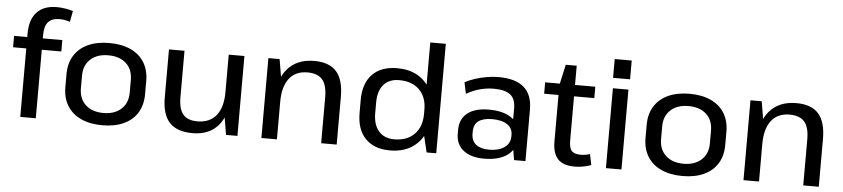

<svg xmlns="http://www.w3.org/2000/svg" viewBox="-44 -1022 5674 1293"><g transform="rotate(5 2792.5 -375.0)"><path d="M115 -562Q115 -658 161.5 -708Q208 -758 296 -758Q322 -758 351.5 -753.5Q381 -749 406 -741L392 -667Q374 -673 357 -676Q340 -679 323 -679Q270 -679 245 -651Q220 -623 220 -562V0H115ZM26 -540H352V-463H26Z M670 8Q586 8 525.5 -20Q465 -48 432.5 -100.5Q400 -153 400 -226V-314Q400 -387 432.5 -439.5Q465 -492 525.5 -520Q586 -548 670 -548Q754 -548 814.5 -520Q875 -492 907 -439.5Q939 -387 939 -314V-226Q939 -153 907 -100.5Q875 -48 814.5 -20Q754 8 670 8ZM670 -75Q746 -75 790.5 -116Q835 -157 835 -227V-313Q835 -384 790.5 -424.5Q746 -465 670 -465Q594 -465 549.5 -424Q505 -383 505 -313V-227Q505 -157 549.5 -116Q594 -75 670 -75Z M1178 -226Q1178 -147 1208.5 -110.5Q1239 -74 1305 -74Q1389 -74 1433 -129Q1477 -184 1477 -287L1520 -360V-293Q1520 -148 1458.5 -70Q1397 8 1280 8Q1174 8 1123.5 -46.5Q1073 -101 1073 -216V-540H1178ZM1583 0H1506L1477 -173V-540H1583Z M2149 -312Q2149 -393 2117 -430Q2085 -467 2016 -467Q1936 -467 1893 -412Q1850 -357 1850 -253L1807 -180V-247Q1807 -393 1871.5 -470.5Q1936 -548 2055 -548Q2157 -548 2205.5 -493Q2254 -438 2254 -323V0H2149ZM1745 -540H1821L1850 -367V0H1745Z M2614 8Q2507 8 2448 -53Q2389 -114 2389 -226V-314Q2389 -426 2448 -487Q2507 -548 2616 -548Q2693 -548 2749.5 -517.5Q2806 -487 2837.5 -430.5Q2869 -374 2869 -297V-248Q2869 -170 2837.5 -112.5Q2806 -55 2749 -23.5Q2692 8 2614 8ZM2636 -69Q2723 -69 2772.5 -119.5Q2822 -170 2822 -257V-285Q2822 -371 2772.5 -420Q2723 -469 2636 -469Q2568 -469 2531 -426.5Q2494 -384 2494 -306V-232Q2494 -156 2531.5 -112.5Q2569 -69 2636 -69ZM2822 -166V-740H2927V0H2862Z M3423 -183V-348Q3423 -411 3387.5 -439Q3352 -467 3276 -467Q3227 -467 3180 -454Q3133 -441 3091 -416L3075 -493Q3104 -509 3142 -521.5Q3180 -534 3221.5 -541Q3263 -548 3301 -548Q3415 -548 3472.5 -498.5Q3530 -449 3530 -348V0H3453ZM3250 8Q3161 8 3110.5 -32Q3060 -72 3060 -144V-171Q3060 -244 3111 -284Q3162 -324 3254 -324Q3352 -324 3408 -285.5Q3464 -247 3464 -175V-147Q3464 -74 3407 -33Q3350 8 3250 8ZM3279 -55Q3344 -55 3382.5 -82.5Q3421 -110 3421 -156V-169Q3421 -213 3384.5 -237.5Q3348 -262 3283 -262Q3224 -262 3191.5 -239.5Q3159 -217 3159 -165V-153Q3159 -105 3190.5 -80Q3222 -55 3279 -55Z M3862 8Q3785 8 3749 -30.5Q3713 -69 3713 -150V-530L3744 -670H3818V-164Q3818 -114 3835.5 -94.5Q3853 -75 3898 -75Q3913 -75 3928.5 -77.5Q3944 -80 3959 -85L3974 -12Q3958 -6 3939.5 -1.5Q3921 3 3901 5.5Q3881 8 3862 8ZM3616 -540H3955V-463H3616Z M4179 -540V0H4074V-540ZM4184 -737V-610H4069V-737Z M4592 8Q4508 8 4447.5 -20Q4387 -48 4354.5 -100.5Q4322 -153 4322 -226V-314Q4322 -387 4354.5 -439.5Q4387 -492 4447.5 -520Q4508 -548 4592 -548Q4676 -548 4736.5 -520Q4797 -492 4829 -439.5Q4861 -387 4861 -314V-226Q4861 -153 4829 -100.5Q4797 -48 4736.5 -20Q4676 8 4592 8ZM4592 -75Q4668 -75 4712.5 -116Q4757 -157 4757 -227V-313Q4757 -384 4712.5 -424.5Q4668 -465 4592 -465Q4516 -465 4471.5 -424Q4427 -383 4427 -313V-227Q4427 -157 4471.5 -116Q4516 -75 4592 -75Z M5408 -312Q5408 -393 5376 -430Q5344 -467 5275 -467Q5195 -467 5152 -412Q5109 -357 5109 -253L5066 -180V-247Q5066 -393 5130.5 -470.5Q5195 -548 5314 -548Q5416 -548 5464.5 -493Q5513 -438 5513 -323V0H5408ZM5004 -540H5080L5109 -367V0H5004Z"/></g></svg>

Font: Pathway Extreme 8pt Thin 12pt Medium
Style: Regular
Weight: 500
Version: Version 1.001;gftools[0.9.26]